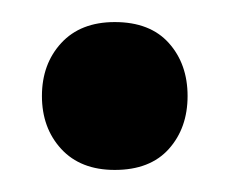

<svg xmlns="http://www.w3.org/2000/svg" viewBox="-20 -140 208 174"><path d="M18 -53Q18 -82 35.5 -101Q53 -120 84 -120Q116 -120 133 -101Q150 -82 150 -53Q150 -24 133 -5Q116 14 84 14Q53 14 35.5 -5Q18 -24 18 -53Z"/></svg>

Font: Baloo Paaji 2 Medium
Style: Regular
Weight: 500
Designer: Shuchita Grover, Noopur Datye and Ek Type
Foundry: Ek Type
Version: Version 1.640;hotconv 1.0.111;makeotfexe 2.5.65597; ttfautoh